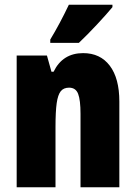

<svg xmlns="http://www.w3.org/2000/svg" viewBox="-20 -786 570 806"><path d="M481 -360V0H318V-308Q318 -366 308 -392Q298 -418 270 -418Q247 -418 235 -403Q223 -388 218 -353Q213 -318 213 -253V0H50V-553H177L196 -485H205Q243 -563 329 -563Q401 -563 441 -510Q481 -457 481 -360ZM452 -756Q429 -728 387.5 -683.5Q346 -639 311 -606H191V-620Q231 -686 269 -766H452Z"/></svg>

Font: Noto Sans UI CondBlack
Style: Regular
Weight: 900
Width: 3
Designer: Monotype Design Team
Foundry: Monotype Imaging Inc.
Version: Version 1.001